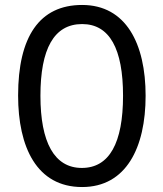

<svg xmlns="http://www.w3.org/2000/svg" viewBox="-20 -744 659 774"><path d="M567 -358C567 -568 488 -724 311 -724C139 -724 53 -596 53 -359C53 -151 128 10 311 10C488 10 567 -148 567 -358ZM143 -358C143 -546 197 -647 311 -647C422 -647 476 -547 476 -358C476 -168 421 -67 310 -67C199 -67 143 -170 143 -358Z"/></svg>

Font: Noto Sans Khmer UI Condensed
Style: Regular
Weight: 400
Width: 3
Designer: Danh Hong and the Monotype Design Team
Foundry: Monotype Imaging Inc.
Version: Version 2.002